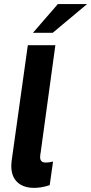

<svg xmlns="http://www.w3.org/2000/svg" viewBox="-20 -921 452 952"><path d="M148.5 10.5C166.5 10.5 195.5 8 226.5 -3L243 -120C231.5 -117 219 -115 207.5 -115C191 -115 179 -121 179 -142C179 -148.5 180 -157.5 182 -167.5L254.5 -697H118L38 -125.5C37 -115.5 36 -105.5 36 -97C36 -24.5 83 10.5 148.5 10.5ZM143.5 -758.5H241.5L412 -901H267Z"/></svg>

Font: HK Grotesk ExtraBold
Style: Italic
Weight: 800
Italic angle: -16°
Designer: Alfredo Marco Pradil
Foundry: Hanken Design Co.
Version: Version 3.001;FEAKit 1.0